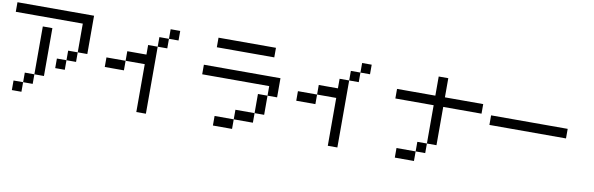

<svg xmlns="http://www.w3.org/2000/svg" viewBox="-56 -1437 6111 1975"><g transform="rotate(10 3000.0 -450.0)"><path d="M800 -500H700V-800H0V-900H800ZM100 0V-100H200V0ZM200 -100V-200H300V-100ZM300 -200V-700H400V-200ZM500 -300V-400H600V-300ZM600 -400V-500H700V-400Z M1000 -400V-500H1200V-400ZM1200 -500V-600H1400V-700H1500V0H1400V-500ZM1500 -700V-800H1600V-700ZM1600 -800V-900H1700V-800Z M2000 -500V-600H2800V-400H2700V-500ZM2100 -800V-900H2700V-800ZM2200 0V-100H2400V0ZM2400 -100V-200H2600V-100ZM2600 -200V-400H2700V-200Z M3000 -400V-500H3200V-400ZM3200 -500V-600H3400V-700H3500V0H3400V-500ZM3500 -700V-800H3600V-700ZM3600 -800V-900H3700V-800Z M4000 -600V-700H4400V-900H4500V-700H4900V-600H4500V-200H4400V-600ZM4100 0V-100H4300V0ZM4300 -100V-200H4400V-100Z M5000 -500V-600H5800V-500Z"/></g></svg>

Font: Galmuri9 Regular
Style: Regular
Weight: 400
Designer: Lee Minseo (quiple)
Version: Version 2.399;hotconv 1.1.1;makeotfexe 2.6.0 DEVELOPMENT